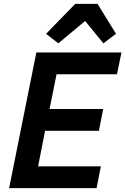

<svg xmlns="http://www.w3.org/2000/svg" viewBox="-20 -968 645 988"><path d="M27 0 167 -698H605L582 -586H271L235 -407H511L489 -295H212L176 -112H499L477 0ZM482 -948 577 -794 512 -745 418 -860 280 -745 217 -794 367 -948Z"/></svg>

Font: IBM Plex Sans SmBld
Style: Italic
Weight: 600
Italic angle: -11°
Designer: Mike Abbink, Paul van der Laan, Pieter van Rosmalen
Foundry: Bold Monday
Version: Version 3.005